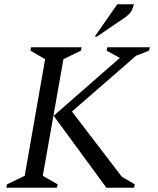

<svg xmlns="http://www.w3.org/2000/svg" viewBox="-20 -882 740 902"><path d="M10 0 13 -16 96 -56 192 -604 123 -644 126 -660H364L360 -644L278 -604L181 -56L251 -16L247 0ZM480 0 232 -338 543 -610 481 -644 484 -660H684L680 -644L619 -620L318 -358L552 -52L613 -16L610 0ZM425 -710 531 -862H609Q606 -847 598 -831.5Q590 -816 566 -799L435 -710Z"/></svg>

Font: Spectral SC
Style: Italic
Weight: 400
Italic angle: -10°
Designer: Jean-Baptiste Levee
Foundry: Production Type
Version: Version 2.001